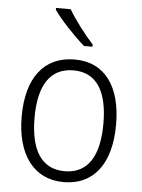

<svg xmlns="http://www.w3.org/2000/svg" viewBox="-54 -808 638 861"><g transform="rotate(5 264.5 -377.5)"><path d="M229 -765H163V-757C192 -714 258 -645 303 -606H341V-616C305 -655 256 -719 229 -765ZM477 -267C477 -436 405 -542 267 -542C129 -542 52 -441 52 -267C52 -96 130 10 264 10C404 10 477 -96 477 -267ZM110 -267C110 -411 160 -493 266 -493C375 -493 420 -404 420 -267C420 -124 372 -39 265 -39C158 -39 110 -125 110 -267Z"/></g></svg>

Font: Noto Sans Gujarati UI SemiCondensed Light
Style: Regular
Weight: 300
Width: 4
Designer: Jelle Bosma - Monotype Design Team, Universal Thirst
Foundry: Monotype Imaging Inc.
Version: Version 2.106